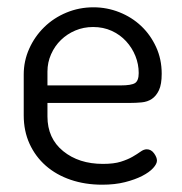

<svg xmlns="http://www.w3.org/2000/svg" viewBox="-20 -499 498 526"><path d="M236 -479Q273 -479 307 -465.5Q341 -452 366.5 -428Q392 -404 407.5 -370.5Q423 -337 423 -297Q423 -268 415.5 -252Q408 -236 396 -228Q384 -220 368 -218.5Q352 -217 336 -217H110V-180Q110 -120 153 -85Q196 -50 262 -50Q292 -50 311 -56Q330 -62 343 -69.5Q356 -77 365 -83.5Q374 -90 382 -90Q394 -90 402 -79Q410 -68 410 -59Q410 -50 399.5 -38.5Q389 -27 369.5 -17Q350 -7 322.5 0Q295 7 260 7Q213 7 173.5 -6.5Q134 -20 105.5 -45Q77 -70 61 -105Q45 -140 45 -183V-295Q45 -332 60 -365.5Q75 -399 101 -424.5Q127 -450 162 -464.5Q197 -479 236 -479ZM310 -265Q340 -265 350 -271.5Q360 -278 360 -299Q360 -323 351 -345.5Q342 -368 325.5 -386Q309 -404 286 -414.5Q263 -425 235 -425Q209 -425 186.5 -415.5Q164 -406 147 -389.5Q130 -373 120 -350.5Q110 -328 110 -303V-265Z"/></svg>

Font: AkaAcidDosis
Style: Regular
Weight: 400
Designer: Edgar Tolentino, Pablo Impallari, Igino Marini, Aka-Acid
Foundry: Edgar Tolentino, Pablo Impallari, Igino Marini, Cyberella
Version: Version 1.007